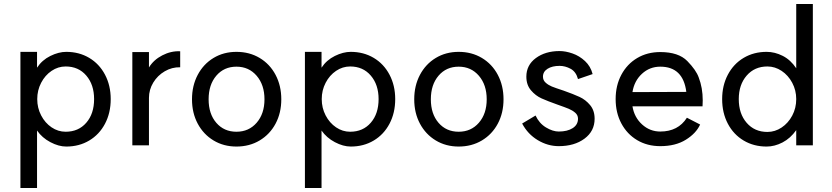

<svg xmlns="http://www.w3.org/2000/svg" viewBox="-20 -723 4157 959"><path d="M450 -228Q450 -300 411 -345.5Q372 -391 308 -391Q270 -391 237.5 -369Q205 -347 185.5 -309.5Q166 -272 166 -228Q166 -184 185.5 -146.5Q205 -109 237.5 -87Q270 -65 308 -65Q372 -65 411 -110Q450 -155 450 -228ZM533 -228Q533 -159 504.5 -105Q476 -51 425.5 -21Q375 9 311 9Q273 9 231.5 -13Q190 -35 165 -71V216H82V-464H165V-385Q190 -423 231.5 -443.5Q273 -464 311 -464Q375 -464 425.5 -434Q476 -404 504.5 -350Q533 -296 533 -228Z M641 -463H724V-386Q747 -424 790.5 -446.5Q834 -469 880 -467V-387Q839 -388 803 -367Q767 -346 745.5 -310.5Q724 -275 724 -234V3H641Z M1301 -227Q1301 -299 1262 -344.5Q1223 -390 1161 -390Q1099 -390 1060.5 -345Q1022 -300 1022 -227Q1022 -154 1060.5 -109.5Q1099 -65 1161 -65Q1223 -65 1262 -110Q1301 -155 1301 -227ZM1385 -227Q1385 -159 1356.5 -105.5Q1328 -52 1277 -21.5Q1226 9 1161 9Q1097 9 1046.5 -21.5Q996 -52 967.5 -105.5Q939 -159 939 -227Q939 -295 967.5 -349Q996 -403 1046.5 -433.5Q1097 -464 1161 -464Q1226 -464 1277 -433.5Q1328 -403 1356.5 -349Q1385 -295 1385 -227Z M1871 -228Q1871 -300 1832 -345.5Q1793 -391 1729 -391Q1691 -391 1658.5 -369Q1626 -347 1606.5 -309.5Q1587 -272 1587 -228Q1587 -184 1606.5 -146.5Q1626 -109 1658.5 -87Q1691 -65 1729 -65Q1793 -65 1832 -110Q1871 -155 1871 -228ZM1954 -228Q1954 -159 1925.5 -105Q1897 -51 1846.5 -21Q1796 9 1732 9Q1694 9 1652.5 -13Q1611 -35 1586 -71V216H1503V-464H1586V-385Q1611 -423 1652.5 -443.5Q1694 -464 1732 -464Q1796 -464 1846.5 -434Q1897 -404 1925.5 -350Q1954 -296 1954 -228Z M2411 -227Q2411 -299 2372 -344.5Q2333 -390 2271 -390Q2209 -390 2170.5 -345Q2132 -300 2132 -227Q2132 -154 2170.5 -109.5Q2209 -65 2271 -65Q2333 -65 2372 -110Q2411 -155 2411 -227ZM2495 -227Q2495 -159 2466.5 -105.5Q2438 -52 2387 -21.5Q2336 9 2271 9Q2207 9 2156.5 -21.5Q2106 -52 2077.5 -105.5Q2049 -159 2049 -227Q2049 -295 2077.5 -349Q2106 -403 2156.5 -433.5Q2207 -464 2271 -464Q2336 -464 2387 -433.5Q2438 -403 2466.5 -349Q2495 -295 2495 -227Z M2771 -66Q2814 -66 2840.5 -83Q2867 -100 2867 -130Q2867 -148 2853 -160Q2839 -172 2821 -179.5Q2803 -187 2763 -201Q2715 -218 2685 -231.5Q2655 -245 2632 -272Q2609 -299 2609 -340Q2609 -398 2656.5 -433Q2704 -468 2775 -468Q2805 -468 2839.5 -456Q2874 -444 2902 -418Q2930 -392 2940 -353L2867 -328Q2857 -365 2830 -379.5Q2803 -394 2775 -394Q2738 -394 2715 -379.5Q2692 -365 2692 -340Q2692 -322 2705.5 -310Q2719 -298 2736 -291Q2753 -284 2796 -270Q2844 -253 2874.5 -239Q2905 -225 2927.5 -198Q2950 -171 2950 -130Q2950 -68 2899.5 -30.5Q2849 7 2771 7Q2716 7 2666 -23Q2616 -53 2588 -106L2655 -146Q2673 -107 2707 -86.5Q2741 -66 2771 -66Z M3055 -228Q3055 -296 3083.5 -349.5Q3112 -403 3162.5 -433Q3213 -463 3278 -463Q3369 -463 3413 -418Q3457 -373 3470 -336Q3490 -284 3490 -222L3489 -192H3139Q3148 -137 3187 -101.5Q3226 -66 3278 -66Q3367 -66 3411 -135L3477 -101Q3457 -57 3405.5 -25Q3354 7 3278 7Q3213 7 3162.5 -23Q3112 -53 3083.5 -106.5Q3055 -160 3055 -228ZM3278 -390Q3225 -390 3186.5 -354.5Q3148 -319 3139 -263L3408 -264Q3392 -390 3278 -390Z M3587 -228Q3587 -296 3615.5 -350Q3644 -404 3694.5 -434Q3745 -464 3809 -464Q3850 -464 3889.5 -444Q3929 -424 3957 -382V-703H4040V3H3957V-73Q3928 -32 3888.5 -11.5Q3849 9 3809 9Q3745 9 3694.5 -21Q3644 -51 3615.5 -105Q3587 -159 3587 -228ZM3957 -228Q3957 -272 3937 -309.5Q3917 -347 3884 -369Q3851 -391 3813 -391Q3749 -391 3709.5 -345.5Q3670 -300 3670 -228Q3670 -155 3709.5 -109.5Q3749 -64 3813 -64Q3851 -64 3884 -86Q3917 -108 3937 -145.5Q3957 -183 3957 -228Z"/></svg>

Font: SUITE Medium
Style: Regular
Weight: 500
Designer: Sun
Foundry: Sun
Version: Version 2.040